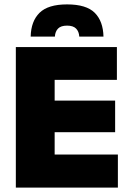

<svg xmlns="http://www.w3.org/2000/svg" viewBox="-20 -853 594 873"><path d="M52 0V-639H228.5V0ZM104.5 0V-150.5H516V0ZM156 -252V-395.5H503.5V-252ZM104.5 -490V-639H511.5V-490ZM285 -833Q372.5 -833 410.8 -794.8Q449 -756.5 450.5 -686.5H340.5Q339 -710 325.8 -723.2Q312.5 -736.5 285 -736.5Q257 -736.5 244 -723.2Q231 -710 229.5 -686.5H119.5Q121 -756.5 159.8 -794.8Q198.5 -833 285 -833Z"/></svg>

Font: Anek Latin ExtraBold
Style: Regular
Weight: 800
Designer: Yesha Goshar
Foundry: Ek Type
Version: Version 1.003